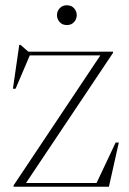

<svg xmlns="http://www.w3.org/2000/svg" viewBox="-20 -708 488 728"><path d="M31.5 0V-5L360.5 -498H93L39 -371.5H29L53 -538H57.5L87.5 -512H408.5V-507.5L78.5 -14H346L418.5 -167.5H430.5L393 0ZM233.5 -613Q216 -613 206 -624.5Q196 -636 196 -650.5Q196 -665 206 -676.5Q216 -688 233.5 -688Q251 -688 261 -676.5Q271 -665 271 -650.5Q271 -636 261 -624.5Q251 -613 233.5 -613Z"/></svg>

Font: Newsreader Display ExtraLight
Style: Regular
Weight: 275
Designer: Hugues Gentile
Foundry: Production Type
Version: Version 1.002